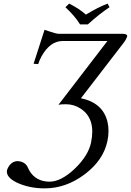

<svg xmlns="http://www.w3.org/2000/svg" viewBox="-20 -832 724 1063"><path d="M423.3 -696.8Q396 -741.7 342.3 -792L362.8 -812Q417.5 -785.2 455.6 -751Q521 -791 575.7 -812L586.4 -792Q528.3 -753.4 466.3 -696.8ZM304.2 -645H659.2Q686 -644 684.1 -630.9Q679.7 -614.3 660.6 -589.8L428.2 -288.1Q548.8 -262.7 574.7 -159.2Q586.9 -109.4 574.7 -50.8Q552.7 53.7 451.2 131.3Q346.7 210.9 227.1 210.9Q141.6 210.9 72.8 178.7Q11.7 148.9 18.6 109.9Q35.2 64.5 73.2 60.1Q113.3 60.1 130.9 88.9Q132.8 92.3 133.8 95.2Q164.1 164.6 236.8 172.9Q246.1 173.8 253.9 173.8Q319.3 173.8 396.5 99.6Q468.8 28.8 483.9 -42Q511.7 -173.3 428.2 -229.5Q390.1 -254.9 345.2 -254.9Q317.9 -254.9 303.7 -252L574.7 -605H325.7Q257.3 -604 210.4 -521Q197.8 -498 191.4 -477.1L166 -479L226.6 -667Q234.9 -665 254.4 -657.7Q289.6 -645.5 304.2 -645Z"/></svg>

Font: Linux Biolinum Slanted O
Style: Slanted
Weight: 400
Designer: Philipp H. Poll
Foundry: Philipp H. Poll
Version: Version 1.0.4